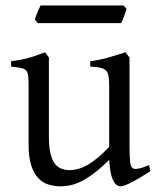

<svg xmlns="http://www.w3.org/2000/svg" viewBox="-20 -657 570 692"><path d="M522 -40Q503.9 -28.3 487.3 -18.3Q470.7 -8.3 456.5 -1Q442.4 6.3 431.6 10.5Q420.9 14.6 415 14.6Q397.9 14.6 387.2 -8.1Q376.5 -30.8 373.5 -81.1Q343.3 -50.8 318.1 -32Q293 -13.2 271.7 -2.9Q250.5 7.3 232.7 11Q214.8 14.6 199.2 14.6Q176.3 14.6 155.3 8.3Q134.3 2 118.2 -14.9Q102.1 -31.7 92.5 -61Q83 -90.3 83 -136.2V-347.2Q83 -370.6 81.5 -383.5Q80.1 -396.5 74 -403.1Q67.9 -409.7 55.2 -412.1Q42.5 -414.6 20 -417V-436.5Q37.6 -438.5 53 -441.4Q68.4 -444.3 82.8 -448.2Q97.2 -452.1 111.8 -457.3Q126.5 -462.4 142.6 -468.8L156.2 -449.7V-163.1Q156.2 -128.9 161.4 -106Q166.5 -83 176 -69.3Q185.5 -55.7 199.5 -49.8Q213.4 -43.9 231 -43.9Q246.6 -43.9 262.9 -48.6Q279.3 -53.2 296.6 -63.2Q314 -73.2 333 -89.1Q352.1 -105 373.5 -127.9V-347.2Q373.5 -369.1 371.3 -382.3Q369.1 -395.5 361.8 -402.8Q354.5 -410.2 341.1 -413.1Q327.6 -416 305.2 -417V-436.5Q340.3 -440.9 372.6 -450.2Q404.8 -459.5 432.1 -468.8L446.8 -449.7V-124Q446.8 -93.8 449 -74.7Q451.2 -55.7 458 -50.8Q463.9 -46.9 478 -49.1Q492.2 -51.3 517.1 -62ZM436 -625.5Q435.1 -620.1 432.6 -613Q430.2 -606 427.2 -598.9Q424.3 -591.8 421.6 -585Q418.9 -578.1 417 -573.7H116.7L106 -585.9Q106.9 -591.3 109.4 -598.1Q111.8 -605 114.7 -612.1Q117.7 -619.1 120.6 -625.7Q123.5 -632.3 126 -637.2H425.3Z"/></svg>

Font: Noto Serif Devanagari
Style: Regular
Weight: 400
Designer: Monotype Design Team
Foundry: Monotype Imaging Inc.
Version: Version 1.01